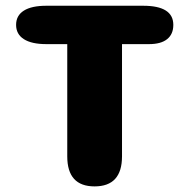

<svg xmlns="http://www.w3.org/2000/svg" viewBox="-20 -639 659 668"><path d="M478 -619Q583 -619 583 -552.5Q583 -520 561.5 -502.8Q540 -485.5 498.5 -485.5H404.5V-95Q404.5 9.5 309 9.5Q214 9.5 214 -95V-485.5H141Q90 -485.5 63 -502.8Q36 -520 36 -552.5Q36 -585 63 -602Q90 -619 141 -619Z"/></svg>

Font: Sono ExtraLight Monospace ExtraBold
Style: Regular
Weight: 800
Version: Version 2.112